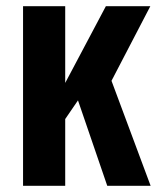

<svg xmlns="http://www.w3.org/2000/svg" viewBox="-20 -598 510 618"><path d="M54.2 0V-578.1H189.9V-331.1L320.8 -578.1H463.9L338.9 -337.9L464.8 0H325.2L231 -274.9L189.9 -214.8V0Z"/></svg>

Font: Oswald Medium
Style: Regular
Weight: 500
Designer: Vernon Adams
Foundry: Vernon Adams
Version: Version 4.103